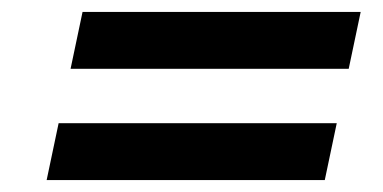

<svg xmlns="http://www.w3.org/2000/svg" viewBox="-20 -503 640 321"><path d="M58 -202 78 -297H543L523 -202ZM98 -388 118 -483H583L563 -388Z"/></svg>

Font: Red Hat Mono SemiBold
Style: Italic
Weight: 600
Italic angle: -12°
Monospace: yes
Designer: Pentagram, MCKL
Foundry: MCKL
Version: Version 1.030